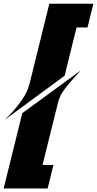

<svg xmlns="http://www.w3.org/2000/svg" viewBox="-121 -911 529 1047"><path d="M231.4 -498 -95.2 -257.8Q-88.9 -264.2 -70.6 -282.2Q-52.2 -300.3 -31.5 -325.7Q-10.7 -351.1 8.5 -381.3Q27.8 -411.6 36.1 -442.4Q37.1 -445.3 38.1 -448.2Q39.1 -451.2 40 -453.6L147.9 -890.6H388.2L356 -761.2H296.4ZM0.5 -293.9 319.3 -526.9Q299.3 -505.9 281.7 -485.4Q271 -473.6 263.9 -465.3Q256.8 -457 250 -448.5Q243.2 -439.9 236.6 -431.9Q230 -423.8 225.6 -417Q214.4 -401.9 207.8 -386.5Q201.2 -371.1 197.3 -359.4L110.8 -11.2H170.4L138.7 116.7H-101.1Z"/></svg>

Font: Facon
Style: Bold Italic
Weight: 700
Italic angle: -12°
Designer: Google
Version: Version 2.001150; 2014